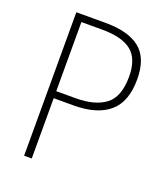

<svg xmlns="http://www.w3.org/2000/svg" viewBox="-132 -806 779 898"><g transform="rotate(20 257.5 -357.0)"><path d="M239 -714Q353 -714 410.5 -667.5Q468 -621 468 -516Q468 -404 407 -352Q346 -300 229 -300H131V0H93V-714ZM235 -679H131V-335H228Q323 -335 375.5 -374.5Q428 -414 428 -515Q428 -603 381 -641Q334 -679 235 -679Z"/></g></svg>

Font: Noto Sans Georgian SemiCondensed ExtraLight
Style: Regular
Weight: 200
Width: 4
Designer: Monotype Design Team, Akaki Razmadze
Foundry: Google LLC
Version: Version 2.005; ttfautohint (v1.8.4.7-5d5b)